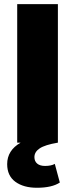

<svg xmlns="http://www.w3.org/2000/svg" viewBox="-20 -680 358 915"><path d="M255.9 -660.2V0H254.9Q194.3 10.3 169.2 27.1Q144 43.9 144 68.8Q144 88.4 157.2 99.6Q170.4 110.8 194.8 110.8Q223.6 110.8 241.2 101.1L265.1 189.9Q227.5 214.8 155.8 214.8Q92.3 214.8 53.2 186.3Q14.2 157.7 14.2 102.1Q14.2 36.6 78.1 0H62V-660.2Z"/></svg>

Font: Human Sans Black
Style: Regular
Weight: 800
Designer: Tim Radville
Foundry: Continuum
Version: Version 1.000;FEAKit 1.0